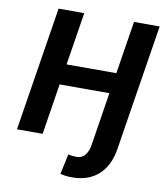

<svg xmlns="http://www.w3.org/2000/svg" viewBox="-98 -790 924 1083"><g transform="rotate(10 364.0 -249.0)"><path d="M36 0H183L229 -291H514L466 13C459 59 437 95 394 95C375 95 360 93 346 89L321 205C345 211 362 213 391 213C515 213 593 138 613 13L728 -711H581L533 -409H248L296 -711H149Z"/></g></svg>

Font: Asimov Pro
Style: BdObl
Weight: 700
Designer: Google
Version: Version 2.000980; 2014